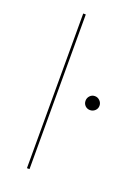

<svg xmlns="http://www.w3.org/2000/svg" viewBox="-139 -780 606 840"><g transform="rotate(20 164.0 -360.0)"><path d="M110 -720V0H98V-720ZM238 -365Q238 -378.5 247.2 -388.2Q256.5 -398 270 -398Q283.5 -398 293.2 -388.2Q303 -378.5 303 -365Q303 -351.5 293.2 -342.2Q283.5 -333 270 -333Q256.5 -333 247.2 -342.2Q238 -351.5 238 -365Z"/></g></svg>

Font: Lato 2
Style: Regular
Weight: 100
Designer: Lukasz Dziedzic with Adam Twardoch and Botio Nikoltchev
Foundry: tyPoland Lukasz Dziedzic
Version: Version 2.015; 2015-08-06; http://www.latofonts.com/